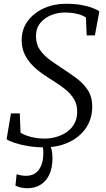

<svg xmlns="http://www.w3.org/2000/svg" viewBox="-20 -771 563 1019"><path d="M214 11Q169 11 128 4Q87 -3 57 -13Q27 -23 15 -32L38 -169H85L89 -67Q110 -53 145.2 -44.2Q180.5 -35.5 217 -35.5Q246.5 -35.5 276 -43.5Q305.5 -51.5 330.8 -67.8Q356 -84 372 -110Q388 -136 389.5 -171Q391.5 -213 373.5 -243.5Q355.5 -274 326.2 -297.2Q297 -320.5 264 -341Q235.5 -358.5 206 -379Q176.5 -399.5 151.5 -425Q126.5 -450.5 111 -482.8Q95.5 -515 95 -556Q94.5 -615 126.8 -658.8Q159 -702.5 212.5 -726.8Q266 -751 329 -751Q375.5 -751 410.8 -744.8Q446 -738.5 470 -729.2Q494 -720 507.5 -711L483.5 -583H440L436 -678Q420.5 -689.5 391.2 -697Q362 -704.5 322 -704.5Q286.5 -704.5 252 -690.8Q217.5 -677 194.5 -649.8Q171.5 -622.5 171 -581Q170.5 -537.5 191.5 -507Q212.5 -476.5 244.8 -453.2Q277 -430 310.5 -408Q347.5 -384 384 -357.2Q420.5 -330.5 444.8 -294.8Q469 -259 469.5 -208Q470 -141 436.2 -91.8Q402.5 -42.5 344.8 -15.8Q287 11 214 11ZM220 -12.5 241 -10.5Q248.5 2.5 253.5 22Q258.5 41.5 258.5 67.5Q258.5 121.5 241 157.2Q223.5 193 193.5 210.5Q163.5 228 126 228Q106.5 228 88.5 223.8Q70.5 219.5 62 213.5L68.5 153Q74.5 156.5 88.5 159.2Q102.5 162 118 162Q163.5 162 186.8 129Q210 96 210 43Q210.5 25 207.8 12.2Q205 -0.5 201 -10.5Z"/></svg>

Font: Merriweather 20pt Light
Style: Italic
Weight: 300
Italic angle: -7.8°
Version: Version 2.101